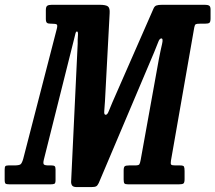

<svg xmlns="http://www.w3.org/2000/svg" viewBox="-70 -770 900 802"><path d="M574 -552 342.5 -5.5Q337.5 5 331.8 8.2Q326 11.5 310 11.5H251.5Q237.5 11.5 232.5 6.2Q227.5 1 227 -9.5L254.5 -587.5Q254 -604 255.5 -621.2Q257 -638.5 251.5 -638.5Q247 -638.5 244.8 -628.5Q242.5 -618.5 238.5 -603L113 -102.5Q109.5 -88 113 -83.5Q116.5 -79 134 -79H145Q154.5 -79 158.2 -76Q162 -73 162 -62.5V-17.5Q162 -5 157.5 -2.5Q153 0 140.5 0H-29.5Q-42.5 0 -46.5 -2.8Q-50.5 -5.5 -50.5 -19V-61Q-50.5 -72 -47.8 -75.5Q-45 -79 -35 -79H-11.5Q10.5 -79 16.2 -84Q22 -89 27 -106.5L167.5 -650.5Q171 -664.5 167 -667.8Q163 -671 145.5 -671H142Q130 -671 125.8 -675Q121.5 -679 121.5 -691V-727.5Q121.5 -742 127.5 -746Q133.5 -750 146.5 -750H345.5Q372 -750 380.8 -743.2Q389.5 -736.5 388 -714.5L368.5 -347.5Q367 -321 365.5 -305.8Q364 -290.5 371.5 -290.5Q378.5 -290.5 384 -305Q389.5 -319.5 399.5 -342.5L570.5 -732.5Q575 -744 583 -747Q591 -750 607.5 -750H785.5Q797.5 -750 803.5 -746.5Q809.5 -743 809.5 -730V-693.5Q809.5 -679 805 -675Q800.5 -671 785.5 -671H764.5Q752 -671 747.8 -668.8Q743.5 -666.5 741.5 -655.5L644 -98.5Q642 -86 645 -82.5Q648 -79 662.5 -79H682.5Q696 -79 698.5 -74Q701 -69 701 -55.5V-21.5Q701 -7 696.2 -3.5Q691.5 0 676.5 0H465.5Q453 0 449.8 -3.8Q446.5 -7.5 446.5 -20.5V-57.5Q446.5 -71.5 450.8 -75.2Q455 -79 469.5 -79H493Q509 -79 512 -83.5Q515 -88 517.5 -101.5L593.5 -522.5Q601 -561.5 606.8 -585.5Q612.5 -609.5 604 -609.5Q596.5 -609.5 591.2 -595Q586 -580.5 574 -552Z"/></svg>

Font: Besley* Condensed Semi
Style: Italic
Weight: 600
Width: 3
Italic angle: -13°
Designer: Owen Earl
Foundry: indestructible type*
Version: Version 3.000; ttfautohint (v1.8.3)